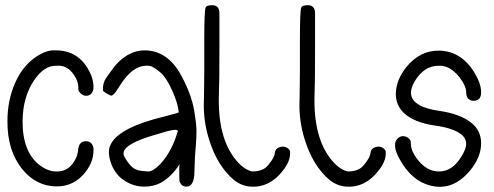

<svg xmlns="http://www.w3.org/2000/svg" viewBox="-20 -732 1912 743"><path d="M37.1 -408.2Q72.3 -489.3 138.7 -523.4Q160.2 -535.2 182.6 -537.1Q189.5 -537.1 196.3 -537.1Q284.2 -537.1 326.2 -455.1Q340.8 -426.8 341.8 -399.4Q342.8 -381.8 335 -371.6Q327.1 -361.3 313.5 -361.3Q299.8 -361.3 290 -373Q283.2 -379.9 283.2 -385.7V-392.6Q283.2 -418.9 264.6 -444.3Q242.2 -475.6 211.9 -477.5H195.3Q150.4 -477.5 112.3 -421.9Q68.4 -357.4 67.4 -264.6Q66.4 -143.6 134.8 -91.8Q163.1 -70.3 194.3 -68.4H201.2Q247.1 -68.4 271.5 -115.2Q281.2 -132.8 282.2 -151.4Q285.2 -185.5 312.5 -185.5Q333 -185.5 339.8 -166Q341.8 -161.1 341.8 -157.2V-149.4Q341.8 -107.4 312.5 -68.4Q267.6 -8.8 195.3 -10.7Q119.1 -12.7 66.4 -77.1Q7.8 -149.4 8.8 -263.7Q8.8 -341.8 37.1 -408.2Z M458 -138.7V-136.7Q458 -127.9 472.7 -107.4Q486.3 -87.9 497.1 -81.1Q512.7 -70.3 543.9 -69.3L553.7 -68.4Q572.3 -68.4 599.6 -96.7Q636.7 -135.7 659.2 -197.3Q667 -219.7 668 -223.6Q668 -224.6 668 -224.6Q668 -229.5 658.2 -229.5Q646.5 -229.5 621.1 -222.7Q610.4 -218.8 598.6 -215.8Q506.8 -190.4 475.6 -166Q458 -152.3 458 -138.7ZM673.8 -73.2Q673.8 -93.8 674.8 -96.7Q643.6 -46.9 599.6 -23.4Q572.3 -9.8 538.1 -9.8Q500 -9.8 465.8 -30.3Q428.7 -52.7 412.1 -93.8Q401.4 -122.1 401.4 -142.6Q401.4 -152.3 403.3 -160.2Q421.9 -226.6 575.2 -270.5Q580.1 -271.5 624 -283.2Q671.9 -295.9 671.9 -296.9Q668 -333 648.4 -377Q625 -429.7 604.5 -448.2Q585 -465.8 567.4 -474.6Q563.5 -476.6 553.7 -477.5Q549.8 -477.5 545.9 -477.5Q492.2 -477.5 444.3 -401.4Q426.8 -373 419.9 -367.2Q412.1 -360.4 408.2 -362.3Q377.9 -377 377.9 -382.8Q377.9 -413.1 391.6 -431.6Q410.2 -458 419.9 -470.7Q439.5 -496.1 463.9 -512.7Q500 -537.1 539.1 -537.1Q628.9 -537.1 681.6 -439.5Q726.6 -356.4 734.4 -284.2Q739.3 -256.8 740.2 -232.4Q740.2 -227.5 740.2 -220.7Q740.2 -203.1 738.3 -174.8Q738.3 -174.8 734.4 -125L733.4 -98.6Q732.4 -72.3 732.4 -66.4Q731.4 -9.8 701.2 -9.8Q683.6 -9.8 675.8 -27.3Q673.8 -31.2 673.8 -53.7Q673.8 -60.5 673.8 -73.2Z M800.8 -711.9Q829.1 -711.9 829.1 -680.7V-546.9Q829.1 -412.1 827.1 -368.2Q821.3 -200.2 892.6 -113.3Q923.8 -75.2 956.1 -68.4Q989.3 -68.4 1008.8 -84Q1020.5 -93.8 1035.2 -117.2Q1043 -130.9 1043.9 -141.6Q1045.9 -158.2 1064.5 -163.1Q1080.1 -168 1093.8 -158.2Q1102.5 -151.4 1102.5 -144.5V-136.7Q1102.5 -107.4 1075.2 -72.3Q1023.4 -4.9 949.2 -9.8Q914.1 -12.7 885.7 -35.2Q869.1 -48.8 855.5 -65.4Q819.3 -107.4 795.9 -171.9Q768.6 -247.1 768.6 -324.2L769.5 -365.2Q770.5 -406.2 770.5 -459V-574.2Q770.5 -688.5 775.4 -702.1Q778.3 -711.9 800.8 -711.9Z M1170.9 -711.9Q1199.2 -711.9 1199.2 -680.7V-546.9Q1199.2 -412.1 1197.3 -368.2Q1191.4 -200.2 1262.7 -113.3Q1293.9 -75.2 1326.2 -68.4Q1359.4 -68.4 1378.9 -84Q1390.6 -93.8 1405.3 -117.2Q1413.1 -130.9 1414.1 -141.6Q1416 -158.2 1434.6 -163.1Q1450.2 -168 1463.9 -158.2Q1472.7 -151.4 1472.7 -144.5V-136.7Q1472.7 -107.4 1445.3 -72.3Q1393.6 -4.9 1319.3 -9.8Q1284.2 -12.7 1255.9 -35.2Q1239.3 -48.8 1225.6 -65.4Q1189.5 -107.4 1166 -171.9Q1138.7 -247.1 1138.7 -324.2L1139.6 -365.2Q1140.6 -406.2 1140.6 -459V-574.2Q1140.6 -688.5 1145.5 -702.1Q1148.4 -711.9 1170.9 -711.9Z M1522.5 -199.2Q1530.3 -205.1 1540 -205.1Q1549.8 -205.1 1559.6 -198.2Q1570.3 -190.4 1569.3 -182.6L1570.3 -172.9Q1571.3 -146.5 1594.7 -116.2Q1630.9 -68.4 1678.7 -68.4Q1730.5 -68.4 1764.6 -125Q1778.3 -146.5 1782.2 -162.1Q1794.9 -210.9 1718.8 -234.4Q1693.4 -242.2 1663.1 -246.1Q1583 -257.8 1543.9 -293.9Q1511.7 -324.2 1511.7 -369.1Q1512.7 -422.9 1552.7 -472.7Q1605.5 -537.1 1679.7 -536.1Q1764.6 -534.2 1815.4 -452.1Q1840.8 -410.2 1841.8 -377.9Q1842.8 -349.6 1824.2 -343.8Q1819.3 -341.8 1813.5 -341.8Q1793 -341.8 1786.1 -360.4Q1784.2 -366.2 1784.2 -373Q1784.2 -398.4 1759.8 -430.7Q1721.7 -480.5 1676.8 -477.5Q1676.8 -477.5 1676.8 -477.5Q1620.1 -477.5 1584 -416Q1549.8 -356.4 1601.6 -326.2Q1627 -310.5 1681.6 -302.7Q1760.7 -291 1802.7 -257.8Q1841.8 -227.5 1841.8 -177.7Q1841.8 -125 1800.8 -74.2Q1732.4 9.8 1642.6 -14.6Q1574.2 -33.2 1530.3 -109.4Q1491.2 -175.8 1522.5 -199.2Z"/></svg>

Font: otype
Style: Regular
Weight: 400
Designer: ironsmith
Version: 4